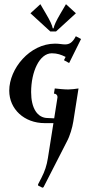

<svg xmlns="http://www.w3.org/2000/svg" viewBox="-20 -596 404 908"><path d="M217.8 -447.3H245.1L338.9 -533.2L292 -576.2L265.6 -531.2C244.9 -496.1 236.3 -476.6 233.4 -461.9H229.5C226.6 -476.6 218 -496.1 197.3 -531.2L170.9 -576.2L124 -533.2ZM23.7 -167.2C23.7 -80.6 94 -13.7 191.7 -13.7H232.7L206.5 151.6C201.2 185.8 191.9 214.1 176 244.9L159.9 275.9L160.4 281.7L180.7 291.7L185.8 289.3L296.1 73.7C310.5 47.4 322.3 6.8 326.7 -21.5L351.3 -177.7C339.4 -175.5 314.2 -172.9 302.7 -172.9C283.7 -172.9 255.4 -175.8 239 -177.7L235.1 -153.3C244.9 -153.3 252 -146.2 252 -137C252 -136 251.7 -134.3 250.7 -127.9L236.3 -36.4L206.3 -37.8C156.2 -37.8 127.2 -85 127.2 -160.4C127.2 -256.3 166.3 -344 225.1 -344C251 -344 269.3 -337.2 290.3 -326.9L282.5 -311.3L306.9 -297.9L363.3 -411.6L338.6 -424.6C322.3 -392.8 306.4 -386 287.8 -386C281.2 -386 274.4 -386.7 267.1 -387.7C259.8 -388.7 250 -389.6 240.5 -389.6C120.4 -389.6 23.7 -271 23.7 -167.2Z"/></svg>

Font: RisaltypS01
Style: Medium
Weight: 500
Italic angle: -9°
Designer: gluk
Foundry: gluk
Version: Version 0.24